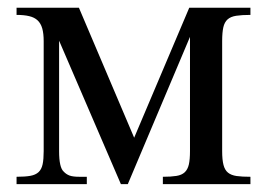

<svg xmlns="http://www.w3.org/2000/svg" viewBox="-20 -467 677 487"><path d="M393.1 0V-18.6Q414.1 -18.6 427.5 -20.8Q440.9 -22.9 448.5 -30Q456.1 -37.1 459 -49.8Q461.9 -62.5 461.9 -83.5V-373.5L304.2 0H286.6L129.9 -363.8V-83.5Q129.9 -42 141.6 -31.7Q147.9 -24.9 156.5 -21.7Q165 -18.6 181.6 -18.6H200.2V0H22V-18.6Q43.5 -18.6 56.9 -21Q70.3 -23.4 77.9 -30.5Q85.4 -37.6 88.1 -50.3Q90.8 -63 90.8 -83.5V-362.8Q90.8 -381.8 87.2 -394.8Q83.5 -407.7 75.4 -415.3Q67.4 -422.9 54.2 -426Q41 -429.2 22 -429.2V-447.3H180.2L320.3 -117.7L460 -447.3H615.2V-429.2Q593.3 -429.2 579.1 -427Q564.9 -424.8 557.1 -417.7Q549.3 -410.6 546.4 -397.5Q543.5 -384.3 543.5 -362.8V-83.5Q543.5 -61.5 546.9 -48.6Q550.3 -35.6 558.3 -29.1Q566.4 -22.5 580.3 -20.5Q594.2 -18.6 615.2 -18.6V0Z"/></svg>

Font: Doulos SIL Cyr
Style: Regular
Weight: 400
Designer: Walt Agee, Victor Gaultney, Peter Martin, Debbi Hosken, Becca Hirsbrunner
Foundry: SIL International
Version: Version 5.000